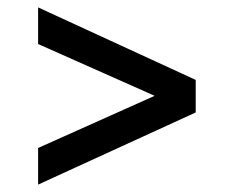

<svg xmlns="http://www.w3.org/2000/svg" viewBox="-20 -609 613 519"><path d="M83 -209 398 -350 83 -490V-589L509 -393V-305L83 -110Z"/></svg>

Font: BLUETTI 2.0 Normal
Style: Normal
Weight: 400
Designer: Stijn de Vries
Foundry: tokotype
Version: Version 2.005;October 31, 2023;FontCreator 14.0.0.2814 64-bi